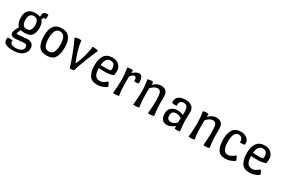

<svg xmlns="http://www.w3.org/2000/svg" viewBox="89 -1685 4425 3021"><g transform="rotate(30 2301.5 -174.0)"><path d="M220 -478Q270 -478 307 -462V-478Q307 -518 323.5 -538Q340 -558 381 -558Q388 -558 406 -556Q408 -540 408 -523.5Q408 -507 402 -475Q395 -476 380 -476Q365 -476 358 -466.5Q351 -457 350 -435L346 -436Q389 -393 389 -308Q389 -230 358 -178Q323 -120 220 -120Q177 -120 150 -130Q129 -93 119 -49Q136 -46 155 -46Q174 -46 231 -53Q288 -60 313 -60Q365 -60 397 -34Q429 -8 429 46Q429 100 394 140Q333 210 204 210Q117 210 71 188Q25 166 25 106Q25 90 27 79Q48 71 70.5 71Q93 71 119 75Q117 83 117 101.5Q117 120 140 137.5Q163 155 218 155Q273 155 312.5 133Q352 111 352 67Q352 18 299 18Q273 18 217 24.5Q161 31 128.5 31Q96 31 74.5 17.5Q53 4 53 -24Q53 -77 104 -154Q51 -197 51 -308Q51 -478 220 -478ZM132 -307Q132 -189 220 -189Q308 -189 308 -307Q308 -425 220 -425Q132 -425 132 -307Z M887 -237Q887 -126 852 -61Q812 15 699 15Q586 15 546 -61Q511 -126 511 -237Q511 -478 699 -478Q887 -478 887 -237ZM593 -239.5Q593 -57 699 -57Q805 -57 805 -239.5Q805 -422 699 -422Q593 -422 593 -239.5Z M1191 0Q1165 7 1144.5 7Q1124 7 1117 6Q1091 -86 1039.5 -221.5Q988 -357 941 -452Q981 -469 1013.5 -469Q1046 -469 1057 -468Q1067 -325 1156 -111H1160Q1193 -174 1224.5 -284Q1256 -394 1260 -467Q1278 -469 1287 -469Q1334 -469 1365 -452Q1329 -372 1269.5 -222.5Q1210 -73 1191 0Z M1773 -246Q1698 -222 1623.5 -222Q1549 -222 1512 -227Q1512 -137 1541 -96Q1568 -57 1625 -57Q1682 -57 1749 -119Q1778 -89 1786 -40Q1705 15 1617 15Q1512 15 1471 -53.5Q1430 -122 1430 -235Q1430 -348 1475.5 -413Q1521 -478 1624 -478Q1696 -478 1739.5 -434.5Q1783 -391 1783.5 -331.5Q1784 -272 1773 -246ZM1617 -422Q1525 -422 1513 -285Q1556 -280 1610.5 -280Q1665 -280 1696 -290Q1700 -326 1700 -327Q1700 -366 1680 -394Q1660 -422 1617 -422Z M2178 -360Q2178 -343 2176 -331Q2158 -322 2139.5 -322Q2121 -322 2095 -326Q2097 -342 2097 -347Q2097 -402 2057 -402Q2046 -402 2027 -388Q2008 -374 1991 -353Q1989 -321 1989 -256Q1989 -92 2007 -6Q1971 4 1946 4Q1921 4 1901 2Q1916 -134 1916 -236Q1916 -338 1896 -458Q1936 -468 1959 -468Q1982 -468 1995 -464V-412Q2018 -438 2049 -455.5Q2080 -473 2110 -473Q2140 -473 2159 -440Q2178 -407 2178 -360Z M2626 -334 2625 -253Q2625 -124 2645 -9Q2612 4 2580.5 4Q2549 4 2537 2Q2549 -131 2549 -232.5Q2549 -334 2534.5 -374Q2520 -414 2471 -414Q2422 -414 2358 -350Q2356 -319 2356 -256Q2356 -92 2374 -6Q2338 4 2309 4Q2280 4 2268 2Q2283 -134 2283 -236Q2283 -338 2263 -458Q2303 -468 2326 -468Q2349 -468 2362 -464V-413Q2431 -478 2500 -478Q2569 -478 2597.5 -442.5Q2626 -407 2626 -334Z M2925 -219Q2889 -219 2866.5 -199.5Q2844 -180 2844 -139Q2844 -57 2915 -57Q2943 -57 2972 -71Q3001 -85 3017 -104Q3022 -167 3022 -184Q2981 -219 2925 -219ZM3104 -345 3100 -201Q3100 -118 3117 -3Q3087 6 3065 6Q3043 6 3023 4L3020 -44Q2944 15 2885.5 15Q2827 15 2796.5 -22.5Q2766 -60 2766 -129.5Q2766 -199 2811.5 -235Q2857 -271 2919 -271Q2981 -271 3026 -247Q3027 -267 3027 -291Q3027 -315 3025.5 -333Q3024 -351 3016 -375Q3002 -422 2943 -422Q2869 -422 2869 -341L2870 -324Q2848 -322 2829 -322Q2810 -322 2784 -330Q2782 -346 2782 -353Q2782 -416 2828 -447Q2874 -478 2947.5 -478Q3021 -478 3062.5 -444.5Q3104 -411 3104 -345Z M3632 -334 3631 -253Q3631 -124 3651 -9Q3618 4 3586.5 4Q3555 4 3543 2Q3555 -131 3555 -232.5Q3555 -334 3540.5 -374Q3526 -414 3477 -414Q3428 -414 3364 -350Q3362 -319 3362 -256Q3362 -92 3380 -6Q3344 4 3315 4Q3286 4 3274 2Q3289 -134 3289 -236Q3289 -338 3269 -458Q3309 -468 3332 -468Q3355 -468 3368 -464V-413Q3437 -478 3506 -478Q3575 -478 3603.5 -442.5Q3632 -407 3632 -334Z M3951 -478Q4015 -478 4060.5 -446Q4106 -414 4106 -353Q4106 -346 4104 -330Q4078 -322 4059 -322Q4040 -322 4018 -324Q4019 -331 4019 -343Q4019 -376 3999.5 -399Q3980 -422 3944 -422Q3849 -422 3849 -239.5Q3849 -57 3953 -57Q4003 -57 4075 -119Q4104 -89 4112 -40Q4029 15 3946 15Q3845 15 3806 -53.5Q3767 -122 3767 -234.5Q3767 -347 3810 -412.5Q3853 -478 3951 -478Z M4540 -246Q4465 -222 4390.5 -222Q4316 -222 4279 -227Q4279 -137 4308 -96Q4335 -57 4392 -57Q4449 -57 4516 -119Q4545 -89 4553 -40Q4472 15 4384 15Q4279 15 4238 -53.5Q4197 -122 4197 -235Q4197 -348 4242.5 -413Q4288 -478 4391 -478Q4463 -478 4506.5 -434.5Q4550 -391 4550.5 -331.5Q4551 -272 4540 -246ZM4384 -422Q4292 -422 4280 -285Q4323 -280 4377.5 -280Q4432 -280 4463 -290Q4467 -326 4467 -327Q4467 -366 4447 -394Q4427 -422 4384 -422Z"/></g></svg>

Font: Port Lligat Sans
Style: Regular
Weight: 400
Designer: Dario Muhafara, Eduardo Rodriguez Tunni
Foundry: Tipo
Version: Version 1.002